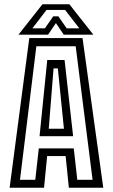

<svg xmlns="http://www.w3.org/2000/svg" viewBox="-20 -878 528 898"><path d="M25 0 117 -700H366L463 0H302L287 -148H200.5L186 0ZM73.5 -37H145L161.5 -184H325L341.5 -37H413L334 -661.5H150ZM165 -241 201 -597.5H282L322 -241ZM208 -276H279L250.5 -558H230.5ZM178.5 -858H304.5L416.5 -716H278L241.5 -770L205 -716H66.5ZM197.5 -831.5 131.5 -745.5H190L229 -801.5H253L292 -745.5H351L284.5 -831.5Z"/></svg>

Font: Tourney Condensed
Style: Regular
Weight: 400
Width: 3
Designer: Tyler Finck
Foundry: Etcetera Type Co
Version: Version 1.010; ttfautohint (v1.8.3)